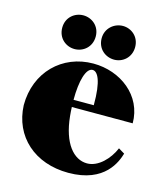

<svg xmlns="http://www.w3.org/2000/svg" viewBox="-110 -808 786 908"><g transform="rotate(15 282.5 -354.0)"><path d="M309 15C489 15 529 -101 541 -141L511 -159C488 -104 438 -51 383 -51C317 -51 261 -116 248 -246C247 -261 245 -276 245 -290H543C543 -426 424 -515 291 -515C139 -515 23 -402 23 -240C29 -88 144 15 309 15ZM186 -558C228 -558 268 -589 268 -641C268 -692 228 -723 186 -723C144 -723 104 -692 104 -641C104 -589 144 -558 186 -558ZM380 -558C421 -558 461 -589 461 -641C461 -692 421 -723 380 -723C337 -723 297 -690 297 -641C297 -589 337 -558 380 -558ZM244 -325C244 -419 263 -485 295 -485C319 -485 344 -446 343 -325Z"/></g></svg>

Font: Sprat Condensed Black
Style: Regular
Weight: 900
Designer: Ethan Nakache
Foundry: Collletttivo
Version: Version 2.000;Glyphs 3.2 (3217)